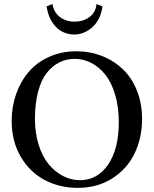

<svg xmlns="http://www.w3.org/2000/svg" viewBox="-20 -909 751 939"><path d="M345.2 -621.1Q305.2 -621.1 271 -604.2Q236.8 -587.4 209.5 -553.5Q182.1 -519.5 166.5 -461.7Q150.9 -403.8 150.9 -328.1Q150.9 -258.8 168.9 -201.2Q187 -143.6 217.8 -106.2Q248.5 -68.8 288.1 -48.3Q327.6 -27.8 371.1 -27.8Q456.5 -27.8 508.8 -104.2Q561 -180.7 561 -311Q561 -384.3 543.7 -443.8Q526.4 -503.4 496.6 -541.7Q466.8 -580.1 428 -600.6Q389.2 -621.1 345.2 -621.1ZM674.8 -327.1Q674.8 -232.4 637 -156.2Q599.1 -80.1 527.1 -35.2Q455.1 9.8 360.8 9.8Q271.5 9.8 198.7 -28.6Q126 -66.9 81.5 -142.3Q37.1 -217.8 37.1 -317.9Q37.1 -387.2 58.8 -449Q80.6 -510.7 120.4 -557.4Q160.2 -604 220.5 -631.1Q280.8 -658.2 353 -658.2Q419.9 -658.2 478.5 -635.3Q537.1 -612.3 580.8 -570.6Q624.5 -528.8 649.7 -465.8Q674.8 -402.8 674.8 -327.1ZM208 -877.9 236.8 -889.2Q242.7 -849.6 272.2 -826.4Q301.8 -803.2 345.2 -803.2Q386.2 -803.2 416.7 -825Q447.3 -846.7 452.1 -889.2L481 -877.9Q477.1 -844.7 463.1 -817.6Q449.2 -790.5 429.9 -774.2Q410.6 -757.8 388.7 -749Q366.7 -740.2 345.2 -740.2Q290 -740.2 253.7 -777.3Q217.3 -814.5 208 -877.9Z"/></svg>

Font: Common Serif Medium
Style: Regular
Weight: 500
Designer: Philipp H. Poll, Khaled Hosny
Foundry: Stefan Peev, Context Ltd.
Version: Version 1.026